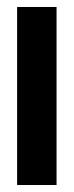

<svg xmlns="http://www.w3.org/2000/svg" viewBox="-20 -530 211 550"><path d="M29 0V-510H142V0Z"/></svg>

Font: Saira Ultra Condensed ExtraBold
Style: Regular
Weight: 800
Width: 1
Designer: Hector Gatti with collaboration of the Omnibus-Type team
Foundry: Omnibus-Type
Version: Version 1.001; ttfautohint (v1.8)